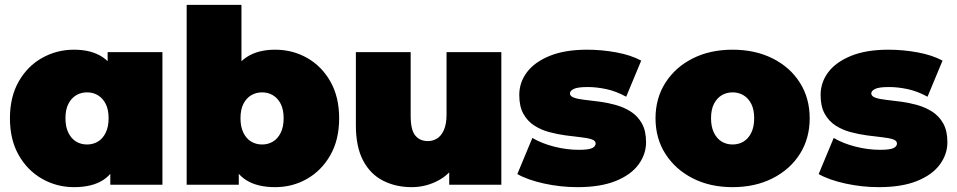

<svg xmlns="http://www.w3.org/2000/svg" viewBox="-20 -762 3946 792"><path d="M285 10Q214 10 153.5 -24.5Q93 -59 57 -122.5Q21 -186 21 -274Q21 -362 57 -425.5Q93 -489 153.5 -523Q214 -557 285 -557Q357 -557 403 -526.5Q449 -496 471 -433.5Q493 -371 493 -274Q493 -176 472.5 -113Q452 -50 406.5 -20Q361 10 285 10ZM339 -166Q364 -166 384 -178Q404 -190 416 -214.5Q428 -239 428 -274Q428 -310 416 -333.5Q404 -357 384 -369Q364 -381 339 -381Q314 -381 294 -369Q274 -357 262 -333.5Q250 -310 250 -274Q250 -239 262 -214.5Q274 -190 294 -178Q314 -166 339 -166ZM435 0V-74L434 -274L424 -474V-547H650V0Z M1115 10Q1040 10 994 -20Q948 -50 927.5 -113Q907 -176 907 -274Q907 -371 929 -433.5Q951 -496 997.5 -526.5Q1044 -557 1115 -557Q1187 -557 1247 -523Q1307 -489 1343 -425.5Q1379 -362 1379 -274Q1379 -186 1343 -122.5Q1307 -59 1247 -24.5Q1187 10 1115 10ZM750 0V-742H976V-474L966 -274L965 -74V0ZM1061 -166Q1086 -166 1106 -178Q1126 -190 1138 -214.5Q1150 -239 1150 -274Q1150 -310 1138 -333.5Q1126 -357 1106 -369Q1086 -381 1061 -381Q1036 -381 1016 -369Q996 -357 984 -333.5Q972 -310 972 -274Q972 -239 984 -214.5Q996 -190 1016 -178Q1036 -166 1061 -166Z M1678 10Q1613 10 1560.5 -16.5Q1508 -43 1478 -99.5Q1448 -156 1448 -245V-547H1674V-284Q1674 -226 1693 -203Q1712 -180 1745 -180Q1765 -180 1782.5 -190.5Q1800 -201 1811 -225.5Q1822 -250 1822 -290V-547H2048V0H1833V-158L1876 -115Q1847 -51 1793.5 -20.5Q1740 10 1678 10Z M2362 10Q2292 10 2224 -5Q2156 -20 2114 -44L2176 -193Q2215 -170 2266.5 -157Q2318 -144 2367 -144Q2408 -144 2422.5 -151Q2437 -158 2437 -170Q2437 -182 2420 -187.5Q2403 -193 2375 -196Q2347 -199 2313.5 -203.5Q2280 -208 2246 -217Q2212 -226 2184 -244Q2156 -262 2139 -292.5Q2122 -323 2122 -370Q2122 -422 2153.5 -464Q2185 -506 2247.5 -531.5Q2310 -557 2402 -557Q2462 -557 2522 -546Q2582 -535 2625 -512L2563 -363Q2521 -386 2480.5 -394.5Q2440 -403 2405 -403Q2362 -403 2346.5 -395Q2331 -387 2331 -377Q2331 -365 2348 -359Q2365 -353 2393 -350Q2421 -347 2454.5 -342.5Q2488 -338 2521.5 -328.5Q2555 -319 2583 -301Q2611 -283 2628 -252.5Q2645 -222 2645 -175Q2645 -126 2614 -83.5Q2583 -41 2520 -15.5Q2457 10 2362 10Z M3002 10Q2909 10 2837.5 -26.5Q2766 -63 2725 -127Q2684 -191 2684 -274Q2684 -357 2725 -421Q2766 -485 2837.5 -521Q2909 -557 3002 -557Q3095 -557 3167 -521Q3239 -485 3279.5 -421Q3320 -357 3320 -274Q3320 -191 3279.5 -127Q3239 -63 3167 -26.5Q3095 10 3002 10ZM3002 -166Q3027 -166 3047 -178Q3067 -190 3079 -214.5Q3091 -239 3091 -274Q3091 -310 3079 -333.5Q3067 -357 3047 -369Q3027 -381 3002 -381Q2977 -381 2957 -369Q2937 -357 2925 -333.5Q2913 -310 2913 -274Q2913 -239 2925 -214.5Q2937 -190 2957 -178Q2977 -166 3002 -166Z M3605 10Q3535 10 3467 -5Q3399 -20 3357 -44L3419 -193Q3458 -170 3509.5 -157Q3561 -144 3610 -144Q3651 -144 3665.5 -151Q3680 -158 3680 -170Q3680 -182 3663 -187.5Q3646 -193 3618 -196Q3590 -199 3556.5 -203.5Q3523 -208 3489 -217Q3455 -226 3427 -244Q3399 -262 3382 -292.5Q3365 -323 3365 -370Q3365 -422 3396.5 -464Q3428 -506 3490.5 -531.5Q3553 -557 3645 -557Q3705 -557 3765 -546Q3825 -535 3868 -512L3806 -363Q3764 -386 3723.5 -394.5Q3683 -403 3648 -403Q3605 -403 3589.5 -395Q3574 -387 3574 -377Q3574 -365 3591 -359Q3608 -353 3636 -350Q3664 -347 3697.5 -342.5Q3731 -338 3764.5 -328.5Q3798 -319 3826 -301Q3854 -283 3871 -252.5Q3888 -222 3888 -175Q3888 -126 3857 -83.5Q3826 -41 3763 -15.5Q3700 10 3605 10Z"/></svg>

Font: MOST Montserrat Black
Style: Regular
Weight: 900
Designer: Julieta Ulanovsky
Foundry: Julieta Ulanovsky
Version: Version 8.000;March 11, 2024;FontCreator 15.0.0.2926 64-bit